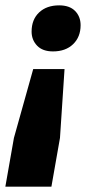

<svg xmlns="http://www.w3.org/2000/svg" viewBox="-33 -515 346 717"><path d="M-13 182 19 0 91 -257H208L191 0L159 182ZM165 -323Q126 -323 105.5 -344.5Q85 -366 85 -397Q85 -442 113 -468.5Q141 -495 188 -495Q227 -495 247.5 -474Q268 -453 268 -421Q268 -377 240 -350Q212 -323 165 -323Z"/></svg>

Font: Gantari ExtraBold
Style: Italic
Weight: 800
Italic angle: -10°
Designer: Anugrah Pasau
Foundry: Lafontype
Version: Version 1.000